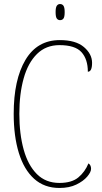

<svg xmlns="http://www.w3.org/2000/svg" viewBox="-20 -923 504 953"><path d="M275 10Q200 10 149.5 -35.5Q99 -81 73.5 -164Q48 -247 48 -358Q48 -528 106.5 -626Q165 -724 277 -724Q356 -724 396.5 -689.5Q437 -655 437 -611Q437 -567 416 -567Q416 -629 384.5 -664Q353 -699 275 -699Q208 -699 163.5 -655Q119 -611 97.5 -534Q76 -457 76 -358Q76 -258 97.5 -180.5Q119 -103 163 -59Q207 -15 275 -15Q336 -15 369 -42.5Q402 -70 419 -112Q432 -104 432 -85Q432 -69 413 -46.5Q394 -24 359 -7Q324 10 275 10ZM278 -823Q268 -823 262 -831Q256 -839 256 -863Q256 -886 262 -894.5Q268 -903 278 -903Q289 -903 295 -894.5Q301 -886 301 -863Q301 -839 295 -831Q289 -823 278 -823Z"/></svg>

Font: Noto Serif Tamil Condensed Thin
Style: Italic
Weight: 100
Width: 3
Italic angle: -12°
Designer: Indian Type Foundry, Tom Grace, and the Monotype Design Team
Foundry: Monotype Imaging Inc.
Version: Version 2.003; ttfautohint (v1.8.4.7-5d5b)